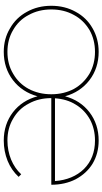

<svg xmlns="http://www.w3.org/2000/svg" viewBox="224 -782 557 1046"><g transform="rotate(90 503.0 -258.5)"><path d="M849 -40C817 -27 782 -20 745 -20C701 -20 661 -30 626 -51C591 -71 563 -99 544 -136C524 -172 514 -213 514 -259H986C986 -308 976 -353 956 -392C935 -431 907 -462 871 -484C834 -506 792 -517 745 -517C686 -517 634 -500 591 -467C548 -434 519 -389 504 -334C489 -389 459 -434 416 -467C373 -500 321 -517 262 -517C215 -517 172 -506 134 -484C95 -462 65 -431 44 -392C22 -353 11 -308 11 -259C11 -210 22 -165 44 -126C65 -87 95 -56 134 -34C172 -11 215 0 262 0C321 0 373 -17 416 -50C459 -83 489 -128 504 -184C519 -128 548 -83 591 -50C634 -17 686 0 745 0C784 0 821 -7 856 -21C890 -35 919 -55 943 -81L929 -95C907 -71 880 -53 849 -40ZM381 -51C346 -30 306 -20 262 -20C218 -20 178 -30 143 -51C108 -71 80 -99 61 -136C41 -172 31 -213 31 -259C31 -305 41 -346 61 -382C80 -418 108 -446 143 -467C178 -487 218 -497 262 -497C306 -497 346 -487 381 -467C416 -446 444 -418 464 -382C483 -346 493 -305 493 -259C493 -213 483 -172 464 -136C444 -99 416 -71 381 -51ZM631 -470C665 -488 703 -497 745 -497C808 -497 860 -477 900 -437C939 -397 961 -344 966 -279H515C518 -322 529 -360 550 -393C570 -426 597 -451 631 -470Z"/></g></svg>

Font: Argentum Sans Thin
Style: Regular
Weight: 250
Designer: Julieta Ulanovsky
Foundry: Julieta Ulanovsky
Version: Version 5.001;February 15, 2019;FontCreator 11.5.0.2425 64-b